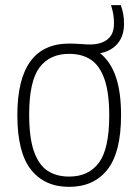

<svg xmlns="http://www.w3.org/2000/svg" viewBox="-20 -718 538 747"><path d="M451 -270Q451 -125.5 398 -58.2Q345 9 249 9Q153.5 9 100.5 -58Q47.5 -125 47.5 -270Q47.5 -548.5 249.5 -548.5Q269 -548.5 298 -546.5Q316 -545 330 -545Q373.5 -545 398.5 -565Q423.5 -585 423.5 -627Q423.5 -646 420.8 -662.2Q418 -678.5 412 -698H450Q456.5 -679.5 459.5 -663.2Q462.5 -647 462.5 -625.5Q462.5 -578 437.5 -548.5Q412.5 -519 369.5 -511Q411 -477.5 431 -418.2Q451 -359 451 -270ZM405 -268.5Q405 -358 386.2 -410.8Q367.5 -463.5 333.2 -486Q299 -508.5 249 -508.5Q173 -508.5 133.2 -454.8Q93.5 -401 93.5 -272Q93.5 -182.5 112 -129.5Q130.5 -76.5 164.8 -53.8Q199 -31 249 -31Q325 -31 365 -85.2Q405 -139.5 405 -268.5Z"/></svg>

Font: Encode Sans Semi Condensed ExLight
Style: Regular
Weight: 275
Width: 4
Designer: Multiple Designers
Foundry: Impallari Type
Version: Version 2.000